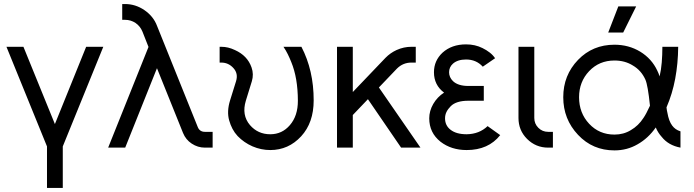

<svg xmlns="http://www.w3.org/2000/svg" viewBox="-20 -732 3442 952"><path d="M12 -500 213 -6V200H291.3V-6L492.2 -500H407.2L252.2 -116.8L96.2 -500Z M586 -712V-633.7H600.2Q628.5 -633.7 652.2 -618Q675.2 -602.2 686.5 -574.8L716.3 -499.2L516.3 0H600.8L758.3 -393.8L887.5 -72.8Q901.2 -39.2 930.5 -20Q960.8 0 996 0H1034.3V-78.3H996Q970 -78.3 960.5 -102.3L758.7 -603.5Q740.8 -651.3 695.5 -682.2Q651.3 -712 600.2 -712Z M1069 -500V-421.7H1077.3Q1112.8 -421.7 1137.3 -394.5Q1162.3 -367.3 1150.3 -329L1120.7 -234Q1103.8 -179.5 1116.3 -135Q1122.5 -112.8 1132.8 -93.2Q1143.2 -73.5 1158.3 -57.3Q1189.7 -24.8 1232 -6.3Q1274.8 12 1320 12Q1410.5 12 1473.3 -56.2Q1535.2 -123.5 1535.3 -234Q1535.5 -383 1474.5 -500H1385.5Q1397.5 -482.5 1407 -463.1Q1416.5 -443.7 1424.3 -424Q1440.5 -384.7 1448.7 -336.8Q1456.8 -289 1457 -232.7Q1457.2 -157.8 1417.5 -111.7Q1378.7 -66.3 1320 -66.3Q1258.8 -66.3 1219.5 -111.7Q1177.3 -161.2 1199 -232.7L1228.7 -329Q1239.2 -364 1227.3 -397.5Q1216.8 -427.3 1196.2 -448.7Q1175.7 -470 1145 -483.8Q1127.7 -492 1111.3 -496Q1095 -500 1077.3 -500Z M1651 -500V0H1729.3V-161.7L1804.3 -240.2L1968.8 0H2064.8L1858.7 -298.3L1948.3 -392Q1978.2 -421.7 2020 -421.7H2041.5V-500H2020Q1982 -500 1946.5 -484Q1915.2 -469.7 1891.3 -445.2L1729.3 -275.7V-500Z M2378.8 -305.8H2302.2Q2251.2 -305.8 2226 -329.8Q2206.7 -348.8 2206.7 -373.8Q2206.7 -399 2225.8 -416.3Q2249.3 -437 2290.8 -437Q2341.5 -437 2373.8 -401.3L2434.8 -443.3Q2424.2 -459 2408.3 -471.4Q2392.5 -483.8 2372.2 -493.7Q2335.7 -512 2290.8 -512Q2219.7 -512 2174 -470.7Q2131.7 -431 2131.7 -373.8Q2131.7 -310.3 2181.8 -272.8Q2148.3 -251.2 2128 -216.3Q2108.3 -181.7 2108.3 -145.3Q2108.3 -73.7 2164.3 -29.2Q2217.7 12 2293.8 12Q2401.7 12 2460.2 -62L2397.7 -106.7Q2356.5 -67.2 2293.8 -66.3Q2242 -66.3 2213.5 -89Q2186.7 -109.8 2186.7 -145.3Q2186.7 -162.5 2193.9 -177.1Q2201.2 -191.7 2214.8 -205.3Q2241.7 -232.5 2302.2 -232.5H2378.8Z M2550.8 -500V-147Q2550.8 -85.8 2593.3 -43.3Q2636.7 0 2697.8 0H2721.5V-78.3H2697.8Q2669.2 -78.3 2649.2 -98.4Q2629.2 -118.4 2629.2 -147V-500Z M3026.7 -510.3Q2918.7 -510.3 2846.2 -435.2Q2772.8 -359 2772.8 -250Q2772.8 -141 2846.2 -63.3Q2918.7 13.7 3026.7 13.7Q3089.3 13.7 3141.3 -16.5Q3194 -46.2 3231.5 -100Q3242.2 -74 3261 -53.3Q3294.2 -11.3 3354 0V-80.8Q3327.8 -88.8 3312.8 -109.5Q3296.3 -131.5 3289.2 -172.7Q3288.2 -177.3 3286.8 -184.2Q3285.5 -191.2 3284.7 -199.5Q3313.8 -266.5 3327.9 -341.8Q3342 -417.2 3342.7 -500H3264.3Q3264.2 -459.7 3261.2 -422.6Q3258.2 -385.5 3250.5 -353.2Q3248.3 -361.2 3245.2 -368.2Q3242.2 -375.2 3239.2 -381.5Q3211.7 -440.7 3154.5 -475.8Q3097.5 -510.3 3026.7 -510.3ZM3026.7 -432Q3078.5 -432 3118 -407.2Q3159.3 -383.2 3180 -337.3Q3192.3 -309.7 3202.8 -207.8Q3193.3 -187 3185.1 -171.7Q3176.8 -156.3 3170.8 -147.7Q3145.8 -108.5 3107.5 -86.5Q3071.8 -64.7 3026.7 -64.7Q2951.2 -64.7 2901.2 -118.3Q2851.2 -171.8 2851.2 -250Q2851.2 -326.5 2901.2 -379.3Q2951.2 -432 3026.7 -432ZM2995.7 -570.7H3070L3134.3 -700.2H3045.8Z"/></svg>

Font: Unageo Variable
Style: Regular
Weight: 300
Designer: Richard Sepsi
Foundry: Richard Sepsi
Version: Version 2.200